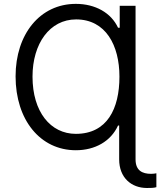

<svg xmlns="http://www.w3.org/2000/svg" viewBox="-20 -757 820 982"><path d="M673.3 58.2V-727.3H592.3V-615.1H583.8C548.3 -691.8 467.3 -737.2 367.9 -737.2C184.7 -737.2 59.7 -582.4 59.7 -366.5C59.7 -143.5 186.1 11.4 367.9 11.4C465.9 11.4 546.9 -34.1 583.8 -115.1H589.5V58.2C589.5 152 652 204.5 731.5 204.5C748.6 204.5 767 204.5 779.8 200.3V129.3C772.7 130.7 762.8 132.1 752.8 132.1C707.4 132.1 673.3 115.1 673.3 58.2ZM146.3 -365.1C146.3 -534.1 234.4 -657.7 369.3 -657.7C520.6 -657.7 590.9 -525.2 590.9 -365.1C590.9 -201 528.1 -72.4 367.9 -72.4C238.6 -72.4 146.3 -184.7 146.3 -365.1Z"/></svg>

Font: Magic Ui Pro
Style: Regular
Weight: 400
Designer: Stefan Endress, Andreas Faust
Version: Version 1.000;FEAKit 1.0